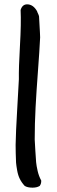

<svg xmlns="http://www.w3.org/2000/svg" viewBox="-20 -845 265 885"><path d="M130 20Q107 20 94 12Q80 -3 71.5 -20Q63 -37 59 -60Q55 -83 54 -95.5Q53 -108 52.5 -139Q52 -170 52 -177Q53 -236 59 -336.5Q65 -437 67 -480Q66 -531 72 -634.5Q78 -738 75 -799Q83 -825 105 -825Q133 -825 151 -793Q151 -791 155 -783Q159 -775 160 -769L164 -697Q165 -686 165 -673Q162 -611 155 -518Q148 -425 144 -350Q140 -275 140 -202Q141 -184 143 -149Q145 -114 146.5 -97.5Q148 -81 153.5 -57Q159 -33 170 -13Q171 1 163 12Q150 20 130 20Z"/></svg>

Font: Excalifont
Style: Regular
Weight: 400
Designer: Your Own Font Foundry (Virgil); Ján Filípek / DizajnDesign (Excalifont, modifications)
Foundry: Your Own Font Foundry (Virgil); Ján Filípek / DizajnDesign (Excalifont, modifications)
Version: Version 1.000;Glyphs 3.2 (3227)